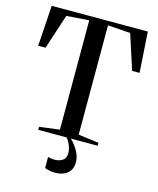

<svg xmlns="http://www.w3.org/2000/svg" viewBox="-138 -839 952 1157"><g transform="rotate(15 338.0 -260.0)"><path d="M279.5 -35V-717L139 -707L68 -489.5H22L38.5 -743H638L654.5 -489.5H608L537.5 -707L396.5 -717V-35L524 -18.5V0H153.5V-18.5ZM316.5 223.5Q302 223.5 283.5 220.2Q265 217 253 211.5V142.5Q262.5 145.5 274.2 147Q286 148.5 294.5 148.5Q322.5 148.5 343.8 135Q365 121.5 365 88.5Q365 72.5 360.2 56.5Q355.5 40.5 347.8 25.8Q340 11 330.5 0H345.5H357Q370 11.5 385.5 32Q401 52.5 412.2 78Q423.5 103.5 423.5 132Q423.5 161 410.2 181.5Q397 202 373 212.8Q349 223.5 316.5 223.5Z"/></g></svg>

Font: Merriweather 144pt Medium
Style: Regular
Weight: 500
Version: Version 2.100